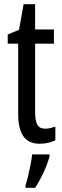

<svg xmlns="http://www.w3.org/2000/svg" viewBox="-20 -678 299 919"><path d="M197 -62Q209 -62 221 -65Q233 -68 245 -72V-6Q229 1 211 5.5Q193 10 170 10Q117 10 92 -25.5Q67 -61 67 -133V-469H17V-513L71 -535L93 -658H148V-537H238V-469H148V-143Q148 -103 158 -82.5Q168 -62 197 -62ZM217 71Q207 108 187.5 149.5Q168 191 148 221H102V210Q108 192 114.5 164.5Q121 137 126.5 109Q132 81 134 61H217Z"/></svg>

Font: Noto Sans Sinhala UI ExtraCondensed
Style: Regular
Weight: 400
Width: 2
Designer: Jelle Bosma - Monotype Design Team
Foundry: Monotype Imaging Inc.
Version: Version 2.006; ttfautohint (v1.8.4.7-5d5b)